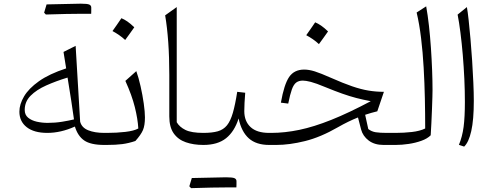

<svg xmlns="http://www.w3.org/2000/svg" viewBox="-20 -770 2643 1020"><path d="M331.5 -406.7 317.4 -494.1 381.8 -526.4 405.8 -123.5Q414.1 -91.8 448.7 -77.9Q483.4 -64 534.2 -64H534.7V0H534.2Q461.9 0 427.5 -23.7Q393.1 -47.4 377.9 -97.7Q303.2 -64 231.4 -64Q160.6 -64 121.8 -94.5Q83 -125 83 -176.8Q83 -215.8 107.7 -257.8Q132.3 -299.8 187 -338.6Q241.7 -377.4 331.5 -406.7ZM338.9 -357.9Q277.8 -339.4 225.8 -316.2Q173.8 -293 142.6 -261.5Q111.3 -230 111.3 -186Q111.3 -159.7 129.4 -144.8Q147.5 -129.9 175.5 -123.5Q203.6 -117.2 232.9 -117.2Q272.9 -117.2 310.3 -123.3Q347.7 -129.4 373 -135.7Q366.2 -186 358.4 -235.6Q350.6 -285.2 338.9 -357.9ZM415 -696.8Q344.7 -696.8 223.6 -692.9Q217.3 -699.2 214.4 -702.6Q223.1 -732.9 227.5 -746.6Q374 -750.5 409.2 -750.5Q444.3 -750.5 454.6 -745.6Q464.8 -740.7 464.8 -730V-710.9Q464.8 -703.1 464.4 -696.8Z M625 -673.3Q639.6 -667.5 656.5 -656Q673.3 -644.5 693.4 -625Q681.6 -608.4 669.7 -591.6Q657.7 -574.7 645 -557.6Q629.9 -571.8 612.5 -583.7Q595.2 -595.7 577.6 -605Q589.8 -622.1 601.3 -638.7Q612.8 -655.3 625 -673.3ZM534.7 0Q520 0 520 -30.8V-33.2Q520 -64 534.7 -64H548.8Q599.6 -64 645.8 -69.3Q691.9 -74.7 714.8 -87.4Q711.9 -138.2 696.3 -200.9Q680.7 -263.7 646 -340.3L704.1 -392.1Q716.3 -358.4 726.8 -311.8Q737.3 -265.1 743.7 -220.2Q750 -175.3 750 -146.5Q750 -103.5 739.3 -78.6Q728.5 -53.7 699.2 -21Q663.1 -8.8 629.2 -4.4Q595.2 0 546.4 0Z M918.9 -732.4V-120.6Q933.6 -95.2 965.3 -79.6Q997.1 -64 1060.1 -64H1060.5V0H1060.1Q1008.3 0 967.3 -14.2Q926.3 -28.3 902.8 -61.5Q879.4 -94.7 879.4 -151.9V-372.1Q879.4 -466.8 873.8 -545.7Q868.2 -624.5 857.4 -688.5Z M1186.5 225.6Q1116.2 225.6 995.1 229.5Q988.8 223.1 985.8 219.7Q994.6 189.5 999 175.8Q1145.5 171.9 1180.7 171.9Q1215.8 171.9 1226.1 176.8Q1236.3 181.6 1236.3 192.4V211.4Q1236.3 219.2 1235.8 225.6ZM1060.5 0Q1045.9 0 1045.9 -30.8V-33.2Q1045.9 -64 1060.5 -64Q1106.9 -64 1137 -72.5Q1167 -81.1 1185.8 -104.2Q1204.6 -127.4 1217 -170.4Q1229.5 -213.4 1240.2 -282.2L1282.7 -277.3Q1280.3 -248.5 1279.1 -223.9Q1277.8 -199.2 1277.8 -179.7Q1277.8 -126 1311 -95Q1344.2 -64 1409.7 -64H1410.2V0H1409.7Q1341.3 0 1302 -34.9Q1262.7 -69.8 1247.6 -140.6Q1225.6 -71.3 1180.9 -35.6Q1136.2 0 1060.5 0Z M1596.2 -400.4Q1621.1 -400.4 1651.9 -390.9Q1682.6 -381.3 1739.7 -356Q1803.7 -327.6 1850.8 -311.5Q1897.9 -295.4 1937.7 -288.8Q1977.5 -282.2 2019.5 -282.2L1984.4 -178.7Q1952.1 -170.9 1919.9 -160.2L1936.5 -84.5Q1954.1 -70.8 1976.3 -67.4Q1998.5 -64 2034.7 -64H2082V0H2017.1Q1969.7 0 1938.7 -23.4Q1907.7 -46.9 1898.4 -82L1881.8 -146Q1857.9 -136.7 1830.3 -123.3Q1802.7 -109.9 1775.4 -94.2Q1683.1 -41 1600.3 -20.5Q1517.6 0 1448.2 0H1410.2Q1395.5 0 1395.5 -30.8V-33.2Q1395.5 -64 1410.2 -64H1421.4Q1492.7 -64 1570.1 -80.1Q1647.5 -96.2 1740.2 -133.3Q1833 -170.4 1949.7 -232.4Q1908.2 -240.2 1872.6 -249.5Q1836.9 -258.8 1798.3 -272.5Q1759.8 -286.1 1708.5 -307.1Q1658.2 -328.1 1631.3 -335Q1604.5 -341.8 1588.9 -341.8Q1567.4 -341.8 1553.7 -331.5Q1540 -321.3 1530.5 -294.9Q1521 -268.6 1511.2 -219.7L1472.2 -224.6Q1489.3 -321.8 1516.1 -361.1Q1543 -400.4 1596.2 -400.4ZM1654.3 -651.4Q1668.9 -645.5 1685.8 -634Q1702.6 -622.6 1722.7 -603Q1710.9 -586.4 1699 -569.6Q1687 -552.7 1674.3 -535.6Q1659.2 -549.8 1641.8 -561.8Q1624.5 -573.7 1606.9 -583Q1619.1 -600.1 1630.6 -616.7Q1642.1 -633.3 1654.3 -651.4Z M2244.1 -736.3Q2252.4 -690.4 2258.8 -633.5Q2265.1 -576.7 2269.3 -515.9Q2273.4 -455.1 2275.6 -397.2Q2277.8 -339.4 2277.8 -291Q2277.8 -281.7 2277.1 -254.2Q2276.4 -226.6 2274.9 -189.7Q2273.4 -152.8 2271.7 -116Q2270 -79.1 2268.1 -51.3Q2250 -33.2 2218.5 -22Q2187 -10.7 2151.1 -5.4Q2115.2 0 2082 0Q2067.4 0 2067.4 -30.8V-33.2Q2067.4 -64 2082 -64Q2125.5 -64 2168.2 -68.8Q2210.9 -73.7 2238.8 -87.4Q2238.8 -164.1 2237.1 -246.3Q2235.4 -328.6 2230.7 -410.4Q2226.1 -492.2 2217 -567.1Q2208 -642.1 2193.4 -703.6Z M2460.4 -732.4Q2464.8 -708 2469.7 -663.3Q2474.6 -618.7 2479.5 -562.7Q2484.4 -506.8 2488.3 -447Q2492.2 -387.2 2494.6 -331.8Q2497.1 -276.4 2497.1 -233.9Q2497.1 -133.3 2483.6 -73.7Q2470.2 -14.2 2445.8 8.8L2418 -0.5Q2436 -43.9 2442.9 -95.7Q2449.7 -147.5 2449.7 -228.5Q2449.7 -286.6 2446.8 -350.8Q2443.8 -415 2438.5 -478.5Q2433.1 -542 2426 -597.4Q2418.9 -652.8 2411.1 -692.4Z"/></svg>

Font: Pinar-DS2-FD Light
Style: Regular
Weight: 300
Designer: Amin Abedi
Version: Version 2.000